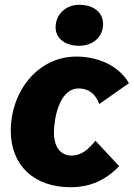

<svg xmlns="http://www.w3.org/2000/svg" viewBox="-20 -768 558 801"><path d="M274 13C357 13 422 -17 477 -75L378 -181C350 -146 321 -119 278 -119C232 -119 205 -156 205 -215C205 -272 227 -399 308 -399C350 -399 379 -376 394 -334L518 -421C472 -500 380 -532 299 -532C136 -532 25 -385 25 -222C25 -78 122 13 274 13ZM310 -577C366 -577 410 -612 410 -668C410 -714 373 -748 311 -748C255 -748 212 -709 212 -654C212 -609 250 -577 310 -577Z"/></svg>

Font: Fixel Text 20240404 ExtraBold
Style: Italic
Weight: 800
Width: 4
Italic angle: -10°
Designer: AlfaBravo + MacPaw
Foundry: Kyrylo Tkachov, Marchela Mozhyna, Serhii Makarenko, Maria Weinstein, Zakhar Kryvoshyya
Version: Version 1.211;Glyphs 3.2 (3225)